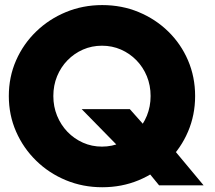

<svg xmlns="http://www.w3.org/2000/svg" viewBox="-20 -748 866 775"><path d="M622.1 0 542 -97.7 458 -156.2 309.6 -307.6H503.9L582 -219.7L679.7 -146.5L801.8 0ZM392.6 7.8Q314.5 7.8 246.1 -20.5Q177.7 -48.8 126 -99.4Q74.2 -149.9 44.9 -216.8Q15.6 -283.7 15.6 -360.4Q15.6 -437.5 44.9 -504.2Q74.2 -570.8 126 -620.8Q177.7 -670.9 246.1 -699.2Q314.5 -727.5 392.6 -727.5Q471.7 -727.5 539.8 -699.2Q607.9 -670.9 659.2 -620.8Q710.4 -570.8 739 -504.2Q767.6 -437.5 767.6 -360.4Q767.6 -283.7 739 -216.8Q710.4 -149.9 659.2 -99.4Q607.9 -48.8 539.8 -20.5Q471.7 7.8 392.6 7.8ZM391.6 -156.2Q432.6 -156.2 468.3 -172.1Q503.9 -188 530.8 -215.8Q557.6 -243.7 572.8 -280.8Q587.9 -317.9 587.9 -360.4Q587.9 -403.3 572.8 -440.2Q557.6 -477.1 530.8 -504.6Q503.9 -532.2 468.3 -547.9Q432.6 -563.5 391.6 -563.5Q350.6 -563.5 314.9 -547.9Q279.3 -532.2 252.4 -504.6Q225.6 -477.1 210.4 -440.2Q195.3 -403.3 195.3 -360.4Q195.3 -317.9 210.4 -280.8Q225.6 -243.7 252.4 -215.8Q279.3 -188 314.9 -172.1Q350.6 -156.2 391.6 -156.2Z"/></svg>

Font: Reddit Sans Black
Style: Regular
Weight: 900
Version: Version 1.014